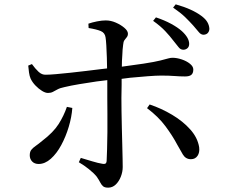

<svg xmlns="http://www.w3.org/2000/svg" viewBox="-20 -827 1040 884"><path d="M478 37Q462 37 454.5 30.5Q447 24 441.5 13Q436 2 425 -14Q412 -30 389.5 -48Q367 -66 343 -80L352 -100Q379 -92 405.5 -84Q432 -76 451 -73Q460 -71 465 -73.5Q470 -76 471 -86Q472 -105 473 -140Q474 -175 474.5 -218Q475 -261 474.5 -303Q474 -345 474 -377V-430Q474 -443 474 -458Q450 -455 425 -452Q384 -446 345 -439.5Q306 -433 277 -426Q257 -422 245 -415.5Q233 -409 223.5 -404Q214 -399 201 -399Q189 -399 173.5 -408.5Q158 -418 143.5 -433Q129 -448 121 -465Q116 -476 113.5 -493.5Q111 -511 110 -525L127 -532Q142 -511 157.5 -496.5Q173 -482 191 -483Q207 -483 236.5 -485.5Q266 -488 303 -492Q340 -496 377.5 -500.5Q415 -505 447 -509Q461 -511 473 -512Q472 -537 472 -561Q471 -593 469.5 -618Q468 -643 466 -655Q463 -676 444 -684Q425 -692 388 -698L387 -718Q404 -724 426.5 -728.5Q449 -733 467 -733Q490 -733 513 -723Q536 -713 552.5 -699Q569 -685 569 -672Q569 -662 563.5 -655.5Q558 -649 553 -642Q548 -635 547 -621Q544 -601 543 -571Q541 -547 541 -520Q602 -528 641 -534Q693 -542 718.5 -548.5Q744 -555 754.5 -558Q765 -561 774 -561Q794 -561 816.5 -553.5Q839 -546 854.5 -533.5Q870 -521 870 -507Q870 -490 861 -482.5Q852 -475 832 -475Q809 -475 783.5 -477Q758 -479 722 -479Q699 -479 660 -476Q621 -473 579 -469Q559 -466 540 -464Q540 -451 540 -437Q539 -403 539 -376Q539 -351 539.5 -314.5Q540 -278 541 -237.5Q542 -197 543 -159.5Q544 -122 544.5 -95Q545 -68 545 -58Q545 -36 536.5 -14Q528 8 513 22.5Q498 37 478 37ZM859 -94Q835 -94 822 -115.5Q809 -137 796 -161Q775 -201 742 -245.5Q709 -290 657 -329L669 -346Q723 -328 772.5 -298.5Q822 -269 856 -231Q890 -193 897 -149Q900 -125 889.5 -109.5Q879 -94 859 -94ZM158 -72Q139 -72 128 -83.5Q117 -95 117 -112Q117 -128 124 -137Q131 -146 144 -155Q157 -164 175 -179Q226 -218 250 -256Q274 -294 288 -335L313 -330Q310 -288 296.5 -243Q283 -198 262 -159Q241 -120 214 -96Q187 -72 158 -72ZM824 -598Q811 -598 802 -610Q793 -622 778 -640Q763 -660 741 -683.5Q719 -707 685 -731L698 -747Q737 -734 767.5 -717.5Q798 -701 817 -684Q851 -653 851 -625Q851 -612 843 -605Q835 -598 824 -598ZM918 -667Q905 -667 895.5 -679Q886 -691 870 -709Q853 -728 832.5 -748Q812 -768 777 -792L789 -807Q828 -796 857.5 -782.5Q887 -769 907 -754Q926 -740 934.5 -725.5Q943 -711 944 -695Q944 -684 937.5 -676Q931 -668 918 -667Z"/></svg>

Font: Noto Serif HK ExtraLight Medium
Style: Regular
Weight: 500
Version: Version 2.002-H1;hotconv 1.1.0;makeotfexe 2.6.0